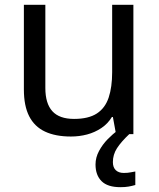

<svg xmlns="http://www.w3.org/2000/svg" viewBox="-20 -556 658 796"><path d="M533 -536V0H461L448 -71H444Q427 -43 400 -25Q373 -7 341 1.5Q309 10 274 10Q210 10 166.5 -10.5Q123 -31 101 -74Q79 -117 79 -185V-536H168V-191Q168 -127 197 -95Q226 -63 287 -63Q347 -63 381.5 -85.5Q416 -108 430.5 -151.5Q445 -195 445 -257V-536ZM448 116Q448 138 460 149.5Q472 161 493 161Q510 161 521.5 158.5Q533 156 541 155V211Q527 215 513 217.5Q499 220 479 220Q426 220 401 195Q376 170 376 126Q376 97 390.5 70Q405 43 426.5 21Q448 -1 468 -15L516 0Q482 32 465 58.5Q448 85 448 116Z"/></svg>

Font: Noto Sans Devanagari
Style: Regular
Weight: 400
Designer: Jelle Bosma - Monotype Design Team
Foundry: Monotype Imaging Inc.
Version: Version 2.003